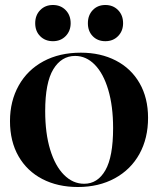

<svg xmlns="http://www.w3.org/2000/svg" viewBox="-20 -734 633 769"><path d="M20 -249Q20 -329 55 -391.5Q90 -454 154 -488.5Q218 -523 304 -523Q383 -523 444 -491.5Q505 -460 539 -401Q573 -342 573 -262Q573 -180 538.5 -117.5Q504 -55 440 -20Q376 15 292 15Q211 15 149.5 -17Q88 -49 54 -108.5Q20 -168 20 -249ZM317 2Q371 2 402 -52Q433 -106 433 -221Q433 -309 413.5 -374.5Q394 -440 359.5 -475Q325 -510 281 -510Q226 -510 193.5 -456.5Q161 -403 161 -289Q161 -200 181 -134.5Q201 -69 236.5 -33.5Q272 2 317 2ZM332 -641Q332 -673 351.5 -693.5Q371 -714 402 -714Q433 -714 453 -693.5Q473 -673 473 -641Q473 -610 453 -589.5Q433 -569 402 -569Q371 -569 351.5 -589Q332 -609 332 -641ZM192 -714Q223 -714 243 -693.5Q263 -673 263 -641Q263 -610 243 -589.5Q223 -569 192 -569Q161 -569 141 -589Q121 -609 121 -641Q121 -673 141 -693.5Q161 -714 192 -714Z"/></svg>

Font: Nyght Serif Medium
Style: Regular
Weight: 500
Designer: Maksym Kobuzan
Version: Version 0.410